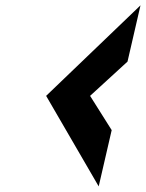

<svg xmlns="http://www.w3.org/2000/svg" viewBox="-20 -782 536 705"><path d="M342.4 -97.6 390.1 -304.2 310.8 -430 448.2 -555.8 495.9 -762.4 149.4 -430Z"/></svg>

Font: Stormning
Style: BoldObl
Weight: 400
Designer: Robert Jablonski, Mew Too
Foundry: Cannot Into Space Fonts
Version: Version 0.90